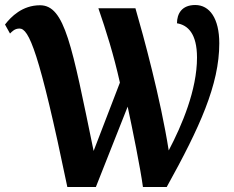

<svg xmlns="http://www.w3.org/2000/svg" viewBox="-21 -747 936 767"><path d="M248 0H362L489 -321C508 -232 540 -75 550 0H645C777 -238 855 -409 855 -574C855 -674 816 -727 759 -727C705 -727 686 -692 686 -654C729 -647 766 -613 766 -517C766 -388 706 -247 653 -146C620 -355 552 -604 520 -714H372C403 -624 433 -529 458 -417L353 -144C266 -566 238 -726 139 -726C68 -726 23 -680 -1 -649L19 -613C28 -622 38 -633 57 -633C94 -633 135 -545 248 0Z"/></svg>

Font: Noto Serif Condensed
Style: Bold
Weight: 700
Width: 3
Designer: Monotype Design Team
Foundry: Monotype Imaging Inc.
Version: Version 2.015